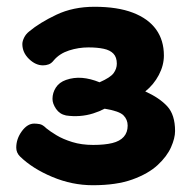

<svg xmlns="http://www.w3.org/2000/svg" viewBox="-20 -928 563 567"><path d="M254 -381Q193 -381 134.5 -405.5Q76 -430 39 -466Q28 -477 28 -492Q28 -518 44.5 -540.5Q61 -563 81 -563Q88 -563 97 -561.5Q106 -560 117 -549Q128 -540 147 -528.5Q166 -517 193.5 -508.5Q221 -500 255 -500Q289 -500 311.5 -505.5Q334 -511 345.5 -524Q357 -537 357 -557Q357 -575 344.5 -587.5Q332 -600 289 -607Q274 -599 255 -593Q236 -587 215.5 -585.5Q195 -584 175 -587Q156 -591 145.5 -606.5Q135 -622 135 -636Q135 -654 145 -669.5Q155 -685 175 -692Q198 -700 222.5 -698Q247 -696 274 -685Q306 -699 315.5 -712Q325 -725 325 -740Q325 -759 315 -769.5Q305 -780 286 -784Q267 -788 241 -788Q212 -788 184 -779Q156 -770 139 -750Q132 -741 124 -738Q116 -735 107 -735Q85 -735 65.5 -754Q46 -773 46 -798Q46 -806 51 -816.5Q56 -827 66 -835Q97 -861 146.5 -884.5Q196 -908 259 -908Q327 -908 372.5 -890.5Q418 -873 441 -841Q464 -809 464 -764Q464 -735 449 -706.5Q434 -678 409 -658Q451 -639 474 -614Q497 -589 497 -541Q497 -520 485 -493Q473 -466 445.5 -440.5Q418 -415 371 -398Q324 -381 254 -381Z"/></svg>

Font: Playpen Sans ExtraBold
Style: Regular
Weight: 800
Designer: Laura Meseguer, Veronika Burian, José Scaglione
Foundry: TypeTogether
Version: Version 1.001